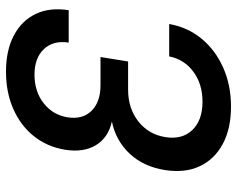

<svg xmlns="http://www.w3.org/2000/svg" viewBox="-95 -685 790 640"><g transform="rotate(-90 300.0 -365.0)"><path d="M265 10Q191 10 140 -17.5Q89 -45 66 -94Q43 -143 53 -209Q64 -281 107.5 -327.5Q151 -374 215 -387Q161 -399 136 -440.5Q111 -482 121 -544Q131 -603 166 -647Q201 -691 256.5 -715.5Q312 -740 381 -740Q452 -740 501.5 -714Q551 -688 573.5 -641Q596 -594 586 -531H478Q486 -582 456.5 -613.5Q427 -645 371 -645Q315 -645 276 -614.5Q237 -584 229 -535Q221 -485 250.5 -455Q280 -425 336 -425H430L415 -333H321Q259 -333 215.5 -299Q172 -265 163 -209Q154 -153 186.5 -119Q219 -85 281 -85Q340 -85 381 -115.5Q422 -146 432 -196H540Q529 -134 491 -88Q453 -42 394.5 -16Q336 10 265 10Z"/></g></svg>

Font: JetBrains Mono NL SemiBold
Style: Italic
Weight: 600
Italic angle: -9°
Monospace: yes
Designer: Philipp Nurullin, Konstantin Bulenkov
Foundry: JetBrains
Version: Version 2.305; ttfautohint (v1.8.4.7-5d5b)